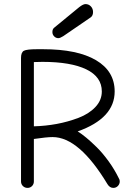

<svg xmlns="http://www.w3.org/2000/svg" viewBox="-20 -915 636 941"><path d="M266.1 -728Q253.9 -728 245.4 -736.8Q236.8 -745.6 236.8 -757.8Q236.8 -772 245.1 -778.8L368.2 -879.9Q387.7 -895 398.9 -895Q414.6 -895 425.3 -883.8Q436 -872.6 436 -856Q436 -838.4 424.8 -830.1L290 -737.8Q274.4 -728 266.1 -728ZM115.2 5.9Q101.6 5.9 92.3 -3.2Q83 -12.2 83 -25.9V-630.9Q83 -658.7 97.2 -666.3Q111.3 -673.8 162.1 -673.8H190.9Q359.4 -673.8 450.7 -619.9Q542 -565.9 542 -466.8Q542 -335.4 360.8 -271Q380.4 -258.8 402.8 -240.2Q425.3 -221.7 454.1 -193.4Q482.9 -165 512 -125Q541 -85 563 -40Q566.9 -34.7 566.9 -25.9Q566.9 -13.2 557.9 -3.7Q548.8 5.9 535.2 5.9Q518.1 5.9 506.8 -12.2Q367.7 -243.2 237.8 -243.2Q209 -243.2 146 -233.9V-25.9Q146 -12.2 137 -3.2Q127.9 5.9 115.2 5.9ZM146 -295.9Q202.6 -297.4 258.1 -307.6Q313.5 -317.9 364.7 -337.4Q416 -356.9 447.5 -390.4Q479 -423.8 479 -466.8Q479 -538.1 403.1 -575Q327.1 -611.8 188 -611.8Q160.2 -611.8 146 -610.8Z"/></svg>

Font: Comic Neue
Style: Regular
Weight: 400
Designer: Craig Rozynski
Foundry: Craig Rozynski
Version: Version 2.003;hotconv 1.0.109;makeotfexe 2.5.65596